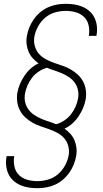

<svg xmlns="http://www.w3.org/2000/svg" viewBox="-20 -843 540 1006"><path d="M176 143Q152 143 129.5 139.5Q107 136 86.5 127Q66 118 50 103.5Q34 89 24.5 69Q15 49 12.5 26Q10 3 14 -20Q14 -21 14.5 -22.5Q15 -24 15 -25H55Q55 -24 54.5 -23Q54 -22 54 -21Q50 6 56 31.5Q62 57 80 74.5Q98 92 123.5 99Q149 106 176 106Q203 106 231.5 98Q260 90 283 70.5Q306 51 320.5 24.5Q335 -2 340 -30Q344 -55 337.5 -78.5Q331 -102 316 -119Q301 -136 280.5 -147Q260 -158 237.5 -166Q215 -174 192.5 -181.5Q170 -189 150 -200.5Q130 -212 113 -227.5Q96 -243 85 -263.5Q74 -284 70.5 -308Q67 -332 71 -357Q75 -380 84.5 -402.5Q94 -425 108 -446Q122 -467 141 -484Q160 -501 182 -511Q165 -523 151.5 -538Q138 -553 130 -571.5Q122 -590 119.5 -611.5Q117 -633 121 -655Q125 -678 134 -700Q143 -722 157.5 -742.5Q172 -763 191 -779Q210 -795 232.5 -805Q255 -815 278.5 -819Q302 -823 324 -823Q348 -823 370.5 -819.5Q393 -816 413.5 -807Q434 -798 450 -783.5Q466 -769 475.5 -749Q485 -729 487.5 -706Q490 -683 486 -660Q486 -659 485.5 -657.5Q485 -656 485 -655H445Q445 -656 445.5 -657Q446 -658 446 -659Q450 -686 444 -711.5Q438 -737 420 -754.5Q402 -772 376.5 -779Q351 -786 324 -786Q297 -786 268.5 -778Q240 -770 217 -750.5Q194 -731 179.5 -704.5Q165 -678 160 -650Q156 -625 162.5 -601.5Q169 -578 184 -561Q199 -544 219.5 -533Q240 -522 262.5 -514Q285 -506 307.5 -498.5Q330 -491 350 -479.5Q370 -468 387 -452.5Q404 -437 415 -416.5Q426 -396 429.5 -372Q433 -348 429 -323Q425 -300 415.5 -277.5Q406 -255 392 -234Q378 -213 359 -196Q340 -179 318 -169Q335 -157 348.5 -142Q362 -127 370 -108.5Q378 -90 380.5 -68.5Q383 -47 379 -25Q375 -2 366 20Q357 42 342.5 62.5Q328 83 309 99Q290 115 267.5 125Q245 135 221.5 139Q198 143 176 143ZM274 -192Q296 -198 316.5 -211.5Q337 -225 351.5 -243.5Q366 -262 375.5 -283.5Q385 -305 389 -327Q393 -350 388.5 -371Q384 -392 372 -409Q360 -426 342.5 -438Q325 -450 305.5 -458.5Q286 -467 265.5 -473.5Q245 -480 226 -488Q204 -482 183.5 -468.5Q163 -455 148.5 -436.5Q134 -418 124.5 -396.5Q115 -375 111 -353Q107 -330 111.5 -309Q116 -288 128 -271Q140 -254 157.5 -242Q175 -230 194.5 -221.5Q214 -213 234.5 -206.5Q255 -200 274 -192Z"/></svg>

Font: Iosevka SS04 Extralight
Style: Italic
Weight: 200
Italic angle: -9°
Monospace: yes
Designer: Belleve Invis
Foundry: Belleve Invis
Version: Version 19.0.0; ttfautohint (v1.8.4)